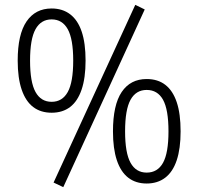

<svg xmlns="http://www.w3.org/2000/svg" viewBox="-20 -748 817 792"><path d="M241 24 201 5 538 -728 577 -709ZM193 -283Q148 -283 117 -306.5Q86 -330 69.5 -378Q53 -426 53 -498Q53 -606 89.5 -659.5Q126 -713 193 -713Q238 -713 269.5 -689Q301 -665 317 -617.5Q333 -570 333 -498Q333 -426 316.5 -378Q300 -330 269 -306.5Q238 -283 193 -283ZM193 -328Q237 -328 259.5 -368.5Q282 -409 282 -498Q282 -587 259.5 -627.5Q237 -668 193 -668Q149 -668 126.5 -627.5Q104 -587 104 -498Q104 -409 126.5 -368.5Q149 -328 193 -328ZM585 9Q540 9 509 -15Q478 -39 462 -87Q446 -135 446 -206Q446 -315 482 -368.5Q518 -422 585 -422Q631 -422 662 -398Q693 -374 709 -326.5Q725 -279 725 -206Q725 -135 709 -87Q693 -39 661.5 -15Q630 9 585 9ZM585 -36Q630 -36 652.5 -76.5Q675 -117 675 -206Q675 -296 652.5 -336.5Q630 -377 585 -377Q541 -377 518.5 -336.5Q496 -296 496 -206Q496 -117 518.5 -76.5Q541 -36 585 -36Z"/></svg>

Font: Nunito Sans 10pt Condensed Light
Style: Regular
Weight: 300
Width: 3
Designer: Vernon Adams
Foundry: Vernon Adams
Version: Version 3.101;gftools[0.9.27]